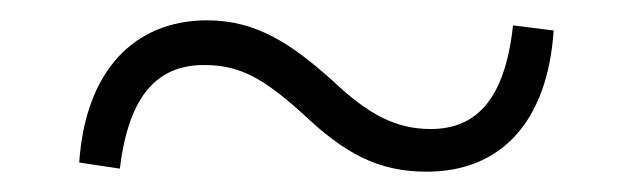

<svg xmlns="http://www.w3.org/2000/svg" viewBox="-20 -470 620 189"><path d="M308 -390C268 -426 233 -450 184 -450C112 -450 64 -400 58 -310L98 -304C107 -379 137 -406 181 -406C216 -406 239 -393 277 -359C319 -319 352 -301 400 -301C473 -301 519 -350 525 -440L485 -445C477 -371 448 -343 404 -343C369 -343 342 -358 308 -390Z"/></svg>

Font: Harano Aji Mincho
Style: Regular
Weight: 400
Foundry: Masamichi Hosoda
Version: HaranoAjiMincho-Regular version 20230610;ttx 4.39.4